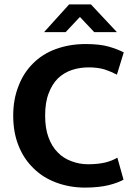

<svg xmlns="http://www.w3.org/2000/svg" viewBox="-20 -841 610 872"><path d="M380 -95C411 -95 437 -98 458 -103C479 -108 498 -116 513 -125L541 -25C525 -16 502 -7 473 0C444 7 408 11 366 11C319 11 275 3 235 -12C195 -27 161 -48 132 -77C103 -105 80 -139 64 -180C48 -220 40 -265 40 -316C40 -365 48 -410 64 -450C79 -490 101 -524 130 -553C158 -581 192 -603 233 -618C274 -633 319 -641 369 -641C412 -641 447 -637 475 -629C502 -621 525 -612 542 -603L511 -502C494 -511 475 -519 454 -526C433 -532 409 -535 383 -535C356 -535 330 -531 306 -523C282 -515 261 -502 243 -485C225 -467 211 -444 201 -417C190 -389 185 -355 185 -316C185 -278 190 -245 200 -218C210 -190 224 -167 242 -149C259 -131 280 -118 304 -109C327 -100 353 -95 380 -95ZM180 -695 294 -821H393L511 -695H408L343 -764L278 -695Z"/></svg>

Font: Holmes&Hills Bold
Style: Bold
Weight: 500
Designer: Noopur Datye, Girish Dalvi, Yashodeep Gholap, Pallavi Karambelkar
Foundry: Ek Type
Version: ""